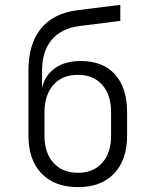

<svg xmlns="http://www.w3.org/2000/svg" viewBox="-20 -760 640 790"><path d="M301 10Q205 10 151 -46Q97 -102 97 -202V-468Q97 -579 148 -642Q199 -705 298 -718L475 -740V-674L308 -653Q234 -644 193.5 -597Q153 -550 153 -468V-397Q164 -449 205.5 -479Q247 -509 311 -509Q404 -509 453.5 -453.5Q503 -398 503 -298V-202Q503 -102 449.5 -46Q396 10 301 10ZM301 -49Q364 -49 400.5 -90Q437 -131 437 -202V-298Q437 -370 400.5 -411Q364 -452 301 -452Q235 -452 199 -410Q163 -368 163 -298V-202Q163 -131 200 -90Q237 -49 301 -49Z"/></svg>

Font: JetBrains Mono NL ExtraLight
Style: Regular
Weight: 200
Designer: Philipp Nurullin, Konstantin Bulenkov
Foundry: JetBrains
Version: Version 2.304; ttfautohint (v1.8.4.7-5d5b)